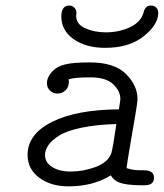

<svg xmlns="http://www.w3.org/2000/svg" viewBox="-20 -659 583 683"><path d="M78.1 -107.9Q78.1 -182.1 165.5 -225.6Q252.9 -269 402.8 -270Q407.7 -298.8 408.2 -306.2Q408.2 -335 382.6 -359.4Q356.9 -383.8 301.8 -383.8Q245.6 -383.8 224.1 -377Q224.1 -375 224.6 -372.6Q225.1 -370.1 225.1 -369.1Q225.1 -349.1 213.1 -337.6Q201.2 -326.2 184.1 -326.2Q168.9 -326.2 158 -336.7Q147 -347.2 147 -362.8Q147 -383.8 164.6 -403.3Q182.1 -422.9 212.9 -430.2Q241.7 -437 299.8 -437Q386.7 -437 428 -396Q469.2 -355 469.2 -306.2Q469.2 -296.4 461.2 -248.8Q453.1 -201.2 443.1 -143.1Q433.1 -85 430.2 -61Q452.1 -53.2 481 -53.2H491.2Q528.3 -53.2 527.8 -26.9Q527.8 0 495.1 0H475.1Q431.2 -1 408.7 -8.1Q386.2 -15.1 374 -35.2Q311 3.9 224.1 3.9Q160.2 3.9 119.1 -27.1Q78.1 -58.1 78.1 -107.9ZM140.1 -107.9Q140.1 -81.1 165.5 -64.9Q190.9 -48.8 231 -48.8Q275.9 -48.8 319.8 -64.9Q363.8 -81.1 376 -113.8Q381.8 -133.8 394 -217.8Q323.2 -215.8 270.5 -204.8Q217.8 -193.8 190.9 -177Q164.1 -160.2 152.1 -142.6Q140.1 -125 140.1 -107.9ZM198.2 -600.1Q198.2 -639.2 226.1 -639.2Q238.3 -639.2 245.1 -631.1Q252 -623 252 -613.8Q252 -612.8 251.5 -608.9Q251 -605 251 -603Q251 -572.3 283.9 -558.1Q316.9 -543.9 356 -543.9Q401.9 -543.9 440.9 -561.5Q480 -579.1 490.2 -612.8L491.2 -616.2Q492.2 -619.1 492.7 -621.1Q493.2 -623 494.6 -626Q496.1 -628.9 498 -630.9Q500 -632.8 502.4 -635Q504.9 -637.2 508.5 -638.2Q512.2 -639.2 517.1 -639.2Q528.3 -639.2 535.6 -632.1Q543 -625 543 -612.8Q543 -571.8 491.5 -530.3Q439.9 -488.8 354 -488.8Q286.1 -488.8 242.2 -519.5Q198.2 -550.3 198.2 -600.1Z"/></svg>

Font: CMU Typewriter Text
Style: LightOblique
Weight: 200
Italic angle: -9.46001°
Version: Version 0.7.0